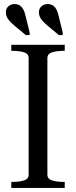

<svg xmlns="http://www.w3.org/2000/svg" viewBox="-20 -932 377 952"><path d="M271 -852 291 -771V-758H272L219 -802Q197 -820 185 -836Q173 -852 173 -871Q173 -890 186 -901Q199 -912 217 -912Q229 -912 239.5 -906.5Q250 -901 258 -888Q266 -875 271 -852ZM107 -852 127 -771V-758H108L55 -802Q33 -820 21 -836Q9 -852 9 -871Q9 -890 22 -901Q35 -912 53 -912Q65 -912 75.5 -906.5Q86 -901 94 -888Q102 -875 107 -852ZM122 -66V-644Q122 -666 98 -673Q74 -680 42 -680H36V-710H301V-680H295Q264 -680 239.5 -673Q215 -666 215 -644V-66Q215 -44 239.5 -37Q264 -30 295 -30H301V0H36V-30H42Q74 -30 98 -37Q122 -44 122 -66Z"/></svg>

Font: Roboto Serif 144pt
Style: Regular
Weight: 400
Version: Version 1.008